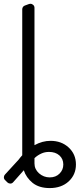

<svg xmlns="http://www.w3.org/2000/svg" viewBox="-32 -779 416 1003"><path d="M138.5 176.5Q104.4 148.4 92.3 110.4L36.9 172.9Q30.9 180 21.7 180Q13.5 180 6.7 174L-5.3 161.9Q-11.7 156.2 -11.7 147Q-11.7 138.8 -6 132.8L65 55.4Q72.1 45.5 84.2 32V-730.5Q84.2 -737.2 87.9 -742.5Q91.6 -747.9 97.7 -750L120 -758.2Q123.2 -759.2 126.8 -759.2Q135.3 -759.2 141.7 -753.2Q148.1 -747.2 148.1 -738.3V-20.6Q189.3 -43.3 231.9 -43.3Q288.7 -43.3 326.3 -8.9Q364.7 26.3 364.7 80.3Q364.7 133.5 326.7 168.7Q288.7 203.5 227.6 203.5Q172.6 203.5 138.5 176.5ZM171.5 126.1Q196 147.7 227.6 147.7Q259.6 147.7 279.1 127.8Q298.7 108.3 298.7 80.3Q298.7 51.1 278.1 32.7Q257.5 14.6 224.1 14.6Q202.1 14.6 183.9 23.1Q164.1 32 148.1 47.2V74.6Q148.1 104.8 171.5 126.1Z"/></svg>

Font: DeltaSans Light
Style: Regular
Weight: 300
Designer: Rasmus Andersson
Foundry: rsms
Version: Version 3.012